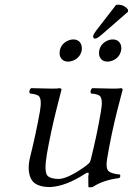

<svg xmlns="http://www.w3.org/2000/svg" viewBox="-20 -792 569 823"><path d="M477.1 -770.5Q482.4 -772 488.8 -772Q513.7 -770.5 528.3 -751.5L528.8 -741.7L416 -643.6Q397 -627 388.2 -626.5Q379.9 -626.5 379.4 -634.8Q379.4 -636.7 379.4 -638.2Q382.3 -648.4 394 -663.1ZM236.3 -575.2Q242.7 -606 273.4 -618.7Q283.2 -623 293.5 -623Q322.3 -623 329.6 -596.2Q332 -585.4 330.1 -575.2Q323.2 -543.9 292 -531.7Q282.2 -528.3 273.4 -527.8Q243.7 -527.8 236.3 -554.7Q234.4 -564.9 236.3 -575.2ZM405.3 -575.2Q411.6 -606 442.4 -618.7Q452.1 -623 462.4 -623Q491.2 -623 499 -596.2Q501.5 -585.4 499 -575.2Q492.2 -543.9 460.9 -531.7Q451.2 -528.3 442.4 -527.8Q412.6 -527.8 405.3 -554.7Q403.3 -564.9 405.3 -575.2ZM194.8 9.8Q129.9 9.8 112.5 -26.6Q95.2 -63 109.4 -120.1Q133.8 -217.8 151.4 -315.9Q160.6 -370.1 144.5 -381.8Q133.8 -388.7 107.9 -391.1Q102.1 -402.8 112.8 -414.1Q183.1 -412.1 203.6 -412.1Q226.1 -412.1 236.8 -414.1Q243.2 -412.6 243.7 -408.2Q243.2 -407.2 221.2 -319.8Q197.8 -226.6 181.2 -132.8Q168 -56.2 183.6 -38.6Q196.8 -25.4 230.5 -24.9Q266.1 -24.9 333 -70.3Q341.3 -76.2 348.1 -81.1Q363.8 -93.3 365.2 -96.7Q366.7 -101.1 369.1 -107.9Q395 -210.4 412.6 -314Q422.4 -369.6 406.7 -381.8Q396 -389.2 370.1 -391.1Q364.3 -402.8 375 -414.1Q445.3 -412.1 465.3 -412.1Q488.8 -412.1 500 -414.1Q505.4 -412.6 505.9 -408.2Q505.4 -407.2 482.9 -319.8Q457 -217.3 439.5 -113.8Q431.6 -69.3 446.8 -57.1Q460.4 -46.9 494.1 -43.9Q498.5 -35.6 491.2 -28.8Q421.4 -20 377 9.8Q364.7 12.2 358.9 9.8Q358.9 9.8 358.4 -35.6Q359.4 -42.5 360.1 -47.1Q360.8 -51.8 356 -51.8Q351.1 -51.3 346.2 -47.9Q261.7 6.8 194.8 9.8Z"/></svg>

Font: Linux Libertine Display Slanted O
Style: Slanted
Weight: 400
Designer: Philipp H. Poll
Foundry: Philipp H. Poll
Version: Version 5.0.9